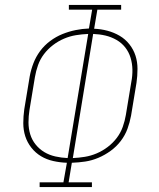

<svg xmlns="http://www.w3.org/2000/svg" viewBox="-20 -755 640 775"><path d="M140 0V-19H236L250 -98Q222 -99 195 -105Q168 -111 145.5 -124.5Q123 -138 106.5 -159Q90 -180 82 -205Q74 -230 74 -258Q74 -286 78 -314L100 -447Q105 -474 115 -500Q125 -526 142 -549Q159 -572 182.5 -589.5Q206 -607 232 -617.5Q258 -628 285 -633.5Q312 -639 339 -640L352 -716H258V-735H469V-716H373L360 -639Q387 -638 413.5 -631Q440 -624 463 -610.5Q486 -597 502.5 -576Q519 -555 527 -530Q535 -505 535 -477Q535 -449 531 -421L509 -288Q504 -261 494.5 -235Q485 -209 467.5 -186Q450 -163 426.5 -146Q403 -129 377 -118Q351 -107 324.5 -103Q298 -99 270 -98L257 -19H351V0ZM253 -117 336 -618Q311 -617 286.5 -613Q262 -609 238.5 -599Q215 -589 194 -573Q173 -557 157.5 -536.5Q142 -516 133.5 -492Q125 -468 121 -444L99 -311Q95 -286 95 -261Q95 -236 102 -213Q109 -190 124 -171.5Q139 -153 159 -141Q179 -129 203.5 -123.5Q228 -118 253 -117ZM274 -117Q298 -118 322.5 -122Q347 -126 370.5 -136Q394 -146 415 -162Q436 -178 451.5 -198.5Q467 -219 475.5 -243Q484 -267 488 -291L510 -424Q515 -449 514.5 -474Q514 -499 507 -522Q500 -545 485.5 -563.5Q471 -582 450 -594Q429 -606 405.5 -611.5Q382 -617 356 -618Z"/></svg>

Font: Iosevka Slab ThExObl
Style: Regular
Weight: 100
Width: 7
Italic angle: -9°
Monospace: yes
Designer: Belleve Invis
Foundry: Belleve Invis
Version: Version 11.1.1; ttfautohint (v1.8.3)